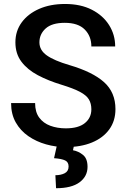

<svg xmlns="http://www.w3.org/2000/svg" viewBox="-20 -741 645 980"><path d="M446.3 -183.1Q446.3 -212.4 433.8 -233.4Q421.4 -254.4 388.4 -272Q355.5 -289.6 293.5 -308.6Q226.1 -329.1 173.1 -357.2Q120.1 -385.3 89.4 -426Q58.6 -466.8 58.6 -524.9Q58.6 -582.5 90.6 -626.5Q122.6 -670.4 179.7 -695.6Q236.8 -720.7 312 -720.7Q391.6 -720.7 448.7 -691.4Q505.9 -662.1 536.9 -612.8Q567.9 -563.5 567.9 -503.9H446.3Q446.3 -556.2 412.6 -590.3Q378.9 -624.5 310.5 -624.5Q245.1 -624.5 213.1 -595.7Q181.2 -566.9 181.2 -524.9Q181.2 -484.9 218.8 -458.3Q256.3 -431.6 334.5 -408.7Q452.6 -374 511 -321.8Q569.3 -269.5 569.3 -184.1Q569.3 -124 537.8 -80.6Q506.3 -37.1 449.5 -13.7Q392.6 9.8 315.9 9.8Q264.6 9.8 215.1 -4.2Q165.5 -18.1 125 -45.9Q84.5 -73.7 60.5 -116Q36.6 -158.2 36.6 -214.8H159.2Q159.2 -168.9 180.2 -140.6Q201.2 -112.3 236.8 -99.1Q272.5 -85.9 315.9 -85.9Q380.4 -85.9 413.3 -112.8Q446.3 -139.6 446.3 -183.1ZM271 -1.5H358.4L352.5 25.9Q380.4 30.8 403.6 49.6Q426.8 68.4 426.8 110.4Q426.8 159.2 386 189.5Q345.2 219.7 266.1 219.7L262.7 153.3Q291 153.3 310.5 143.1Q330.1 132.8 330.1 108.9Q330.1 86.4 312.5 77.9Q294.9 69.3 255.9 66.4Z"/></svg>

Font: Vazirmatn RD UI FD Medium
Style: Regular
Weight: 500
Designer: Saber Rastikerdar
Foundry: Saber Rastikerdar
Version: Version 33.003